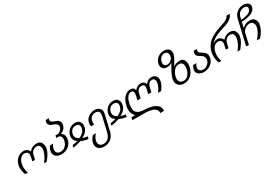

<svg xmlns="http://www.w3.org/2000/svg" viewBox="84 -2066 5300 3672"><g transform="rotate(-30 2734.0 -230.0)"><path d="M706 -232Q684 -137 584 -20H524Q611 -126 635 -230Q648 -285 631 -328Q614 -370 560 -370Q517 -370 480 -341Q443 -311 431 -262L409 -163H349Q349 -166 351.5 -175.5Q354 -185 356 -192Q359 -208 364 -224Q367 -236 372 -267Q375 -283 373 -306Q372 -324 363 -340Q356 -352 337 -362Q321 -370 292 -370Q238 -370 202 -328Q166 -286 153 -230Q129 -126 168 -20H108Q64 -145 84 -232Q102 -313 160 -366Q218 -420 297 -420Q387 -420 420 -341Q487 -420 589 -420Q663 -420 693 -364Q724 -307 706 -232Z M1142 -179Q1122 -93 1056 -47Q988 0 902 0Q823 0 778 -45Q732 -91 750 -166Q760 -212 790 -258H861Q829 -207 821 -170Q809 -117 834 -84Q860 -50 914 -50Q974 -50 1018 -92Q1061 -133 1076 -196Q1088 -246 1073 -284Q1058 -321 1011 -321H969L981 -371H1023Q1058 -371 1092 -400Q1125 -428 1134 -467Q1143 -504 1124 -527Q1105 -550 1075 -562L1012 -586Q982 -598 963 -624Q946 -648 955 -690Q960 -710 966 -720H1033Q1032 -719 1026 -695Q1019 -666 1039 -647Q1059 -628 1090 -618Q1117 -609 1152 -594Q1183 -581 1199 -550Q1215 -519 1205 -471Q1184 -381 1084 -343Q1170 -299 1142 -179Z M1484 -234Q1496 -285 1475 -314Q1454 -342 1407 -342Q1357 -342 1325 -314Q1292 -286 1280 -234Q1259 -145 1351 -98Q1463 -144 1484 -234ZM1494 5Q1410 -7 1337 -39Q1246 -7 1160 5L1172 -48Q1221 -49 1290 -72Q1198 -125 1222 -232Q1238 -303 1293 -349Q1347 -394 1419 -394Q1492 -394 1525 -349Q1558 -303 1542 -232Q1518 -127 1400 -72Q1456 -51 1506 -48Z M1925 75Q1903 174 1840 227Q1778 280 1679 280Q1599 280 1556 232Q1513 184 1531 103Q1546 41 1604 -20H1674Q1617 34 1601 102Q1589 158 1616 194Q1643 230 1699 230Q1829 230 1868 62L1938 -241Q1952 -303 1934 -337Q1916 -370 1853 -370Q1808 -370 1773 -341Q1739 -313 1728 -267Q1716 -213 1727 -182H1657Q1647 -220 1657 -266Q1673 -336 1733 -378Q1793 -420 1863 -420Q1938 -420 1979 -377Q2019 -336 2002 -261Z M2325 -234Q2337 -285 2316 -314Q2295 -342 2248 -342Q2198 -342 2166 -314Q2133 -286 2121 -234Q2100 -145 2192 -98Q2304 -144 2325 -234ZM2335 5Q2251 -7 2178 -39Q2087 -7 2001 5L2013 -48Q2062 -49 2131 -72Q2039 -125 2063 -232Q2079 -303 2134 -349Q2188 -394 2260 -394Q2333 -394 2366 -349Q2399 -303 2383 -232Q2359 -127 2241 -72Q2297 -51 2347 -48Z M3239 -258Q3221 -182 3155 -96H3085Q3148 -171 3169 -259Q3179 -300 3165 -336Q3152 -370 3110 -370Q3028 -370 3005 -272L2981 -168H2911L2935 -271Q2947 -324 2932 -346Q2917 -368 2875 -370Q2834 -370 2807 -344Q2778 -317 2769 -276L2744 -168H2674L2697 -269Q2706 -311 2696 -340Q2686 -370 2648 -370Q2551 -370 2511 -195Q2499 -147 2501 -108Q2503 -62 2506 -45Q2510 -21 2534 -1Q2543 6 2554 15Q2565 24 2567 26Q2577 35 2614 42Q2625 44 2635 46Q2645 48 2650.5 49Q2656 50 2658 50Q2665 51 2708 53Q2713 54 2718 54Q2877 65 2950.5 116.5Q3024 168 3014 260H2932Q2938 186 2869 149Q2800 112 2655 112H2399L2413 54H2497Q2402 -27 2441 -193Q2456 -253 2480 -298Q2508 -350 2554 -384Q2602 -420 2659 -420Q2735 -420 2751 -347Q2805 -420 2891 -420Q2926 -420 2952 -400Q2978 -380 2989 -347Q3043 -420 3127 -420Q3192 -420 3223 -372Q3254 -325 3239 -258Z M3786 -211Q3802 -281 3784 -326Q3766 -372 3702 -372Q3635 -372 3592 -318Q3548 -264 3532 -194Q3517 -132 3542 -90Q3566 -50 3629 -50Q3692 -50 3731 -97Q3771 -145 3786 -211ZM3642 -582Q3653 -630 3632 -660Q3611 -690 3563 -690Q3518 -690 3485 -656Q3453 -622 3442 -574Q3433 -531 3451 -504Q3471 -475 3512 -475Q3559 -475 3595 -505Q3631 -535 3642 -582ZM3857 -218Q3834 -121 3770 -61Q3705 0 3610 0Q3529 0 3485 -53Q3442 -105 3460 -186Q3484 -290 3600 -472Q3548 -432 3482 -432Q3421 -432 3389 -474Q3357 -517 3372 -578Q3389 -650 3450 -695Q3512 -740 3584 -740Q3655 -740 3692 -698Q3730 -656 3713 -585Q3700 -528 3607 -376Q3666 -422 3748 -422Q3825 -422 3850 -361Q3875 -300 3857 -218Z M4283 -173Q4265 -94 4198 -47Q4131 0 4052 0Q3981 0 3933 -39Q3884 -79 3901 -148Q3910 -187 3935 -222H4005Q3980 -187 3971 -148Q3961 -102 3988 -76Q4016 -50 4063 -50Q4113 -50 4156 -84Q4200 -119 4212 -167Q4221 -208 4207 -239Q4194 -267 4167 -285Q4160 -290 4115 -316Q4089 -331 4074 -355Q4059 -379 4067 -414Q4071 -434 4079 -450H4149Q4148 -446 4145.5 -439Q4143 -432 4142 -430Q4136 -409 4140 -395Q4144 -379 4164 -364Q4187 -346 4207 -335Q4234 -320 4253 -302Q4276 -281 4284 -250Q4293 -216 4283 -173Z M4979 -232Q4957 -137 4857 -20H4797Q4884 -126 4908 -230Q4921 -285 4904 -329Q4888 -370 4833 -370Q4788 -370 4753 -342Q4716 -313 4704 -262L4682 -163H4622L4644 -260Q4655 -307 4638 -339Q4622 -370 4565 -370Q4510 -370 4475 -329Q4440 -288 4426 -230Q4402 -126 4441 -20H4381Q4337 -146 4362 -257Q4380 -334 4420 -391Q4459 -448 4512 -485Q4560 -519 4621 -547Q4679 -574 4735 -592Q4786 -608 4838 -627Q4880 -642 4917 -667Q4948 -688 4956 -720H5029Q5009 -663 4961 -627Q4912 -590 4849 -569Q4830 -563 4809 -556Q4788 -549 4761.5 -541Q4735 -533 4720 -528Q4651 -506 4586 -470Q4517 -432 4474 -377Q4523 -420 4583 -420Q4621 -420 4651 -398Q4681 -376 4693 -341Q4760 -420 4854 -420Q4931 -420 4964 -366Q4997 -312 4979 -232Z M5396 -625Q5403 -654 5382 -672Q5361 -690 5329 -690Q5271 -690 5230 -656Q5189 -622 5175 -564L5163 -511Q5201 -512 5230 -517Q5257 -521 5297 -532Q5337 -543 5362 -566Q5389 -591 5396 -625ZM5420 -238Q5395 -128 5295 -20H5225Q5325 -130 5349 -233Q5363 -292 5339 -330Q5314 -370 5258 -370Q5214 -370 5164 -335Q5115 -301 5104 -256L5050 -20H4990L5115 -562Q5133 -641 5195 -691Q5256 -740 5337 -740Q5397 -740 5438 -708Q5478 -677 5465 -619Q5455 -575 5418 -543Q5382 -512 5331 -498Q5275 -483 5239 -478Q5204 -473 5154 -473L5126 -349Q5200 -420 5296 -420Q5372 -420 5405 -368Q5438 -315 5420 -238Z"/></g></svg>

Font: Miedinger
Style: Italic
Weight: 400
Italic angle: -13°
Version: Version 001.000